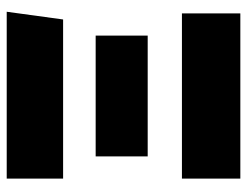

<svg xmlns="http://www.w3.org/2000/svg" viewBox="-102 -634 736 572"><g transform="rotate(-90 266.0 -348.0)"><path d="M517 -696H20V-528H494ZM446 -431H86V-276H446ZM512 -174H20V0H512Z"/></g></svg>

Font: Fira Sans Heavy
Style: Regular
Weight: 900
Designer: bBox Type GmbH & Carrois Corporate GbR & Edenspiekermann AG
Foundry: bBox Type GmbH & Carrois Corporate GbR & Edenspiekermann AG
Version: Version 4.300;PS 004.300;hotconv 1.0.88;makeotf.lib2.5.64775